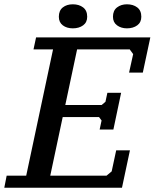

<svg xmlns="http://www.w3.org/2000/svg" viewBox="-41 -874 720 894"><path d="M659 -700H127L115 -644H206L81 -56H-10L-21 0H527L564 -174H500L479 -76L455 -56H193L251 -329H420L432 -313L423 -271H487L523 -442H459L450 -400L432 -385H263L318 -644H563L579 -622L560 -536H624ZM233 -796C233 -778.7 239.2 -765.3 251.5 -756C263.8 -746.7 279.3 -742 298 -742C317.3 -742 333.3 -746.7 346 -756C358.7 -765.3 365 -778.7 365 -796C365 -815.3 358.7 -829.8 346 -839.5C333.3 -849.2 317.3 -854 298 -854C279.3 -854 263.8 -849.2 251.5 -839.5C239.2 -829.8 233 -815.3 233 -796ZM485 -796C485 -778.7 491.3 -765.3 504 -756C516.7 -746.7 532 -742 550 -742C569.3 -742 585.3 -746.7 598 -756C610.7 -765.3 617 -778.7 617 -796C617 -815.3 610.7 -829.8 598 -839.5C585.3 -849.2 569.3 -854 550 -854C532 -854 516.7 -849.2 504 -839.5C491.3 -829.8 485 -815.3 485 -796Z"/></svg>

Font: PT Serif Caption
Style: Italic
Weight: 400
Italic angle: -12°
Designer: A.Korolkova, O.Umpeleva, V.Yefimov
Foundry: ParaType Ltd
Version: Version 1.000W OFL